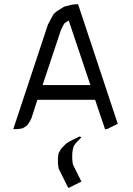

<svg xmlns="http://www.w3.org/2000/svg" viewBox="-20 -604 622 898"><path d="M42 0 204.1 -488.8 222.2 -522.9 230 -537.1 243.2 -549.8 269 -565.9 280.8 -573.2 315.9 -582 333 -584H345.2L530.8 -24.9L480 0H471.2L424.8 -137.2H154.8L127 -50.8L118.2 -34.2L109.9 -21L106 -17.1L92.8 -7.8L85 -3.9L76.2 -2L59.1 0ZM179.2 -206.1H402.8L301.8 -506.8L300.8 -507.8L298.8 -506.8L286.1 -498L280.8 -494.1L272.9 -480L265.1 -463.9ZM251 136.2 252.9 118.2 254.9 110.8 259.8 102.1 268.1 88.9 289.1 67.9 301.8 59.1 352.1 34.2 360.8 38.1 335 64.9 326.2 77.1 324.2 81.1 319.8 99.1 317.9 115.2V140.1L319.8 158.2L321.8 167L360.8 245.1L303.2 273.9H298.8L254.9 186L252.9 176.8L251 161.1Z"/></svg>

Font: Petahja
Style: Regular
Weight: 400
Designer: T. Christopher White
Version: Version 1.1